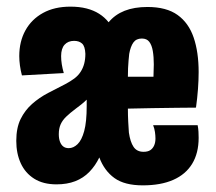

<svg xmlns="http://www.w3.org/2000/svg" viewBox="-20 -546 649 578"><path d="M150 9Q110 9 83 -8Q56 -25 42.5 -54.5Q29 -84 29 -122Q29 -161 42 -187.5Q55 -214 76.5 -233Q98 -252 124.5 -266Q151 -280 177 -293Q192 -301 203.5 -309.5Q215 -318 222.5 -329.5Q230 -341 233.5 -354.5Q237 -368 237 -384Q236 -407 227 -415Q218 -423 203 -423Q185 -423 174.5 -411.5Q164 -400 164 -377Q164 -365 166 -352.5Q168 -340 172 -326L46 -319Q42 -334 40 -349Q38 -364 38 -377Q38 -421 56.5 -454.5Q75 -488 109.5 -507Q144 -526 192 -526Q219 -526 240.5 -520.5Q262 -515 278.5 -504.5Q295 -494 307 -479Q326 -502 355 -513.5Q384 -525 424 -525Q481 -525 514.5 -501Q548 -477 563 -433Q578 -389 578 -329Q578 -305 576 -278Q574 -251 570 -222Q547 -222 512.5 -221.5Q478 -221 439.5 -220.5Q401 -220 365 -219Q365 -198 366 -179.5Q367 -161 368 -147Q372 -119 382 -104Q392 -89 412 -89Q425 -89 432.5 -94Q440 -99 444 -108Q448 -117 448 -129Q448 -138 446.5 -148.5Q445 -159 441 -169H575Q577 -159 577.5 -149.5Q578 -140 578 -131Q578 -85 558.5 -53Q539 -21 501.5 -4.5Q464 12 410 12Q355 12 324.5 -10Q294 -32 279 -72Q267 -47 249 -28.5Q231 -10 206.5 -0.5Q182 9 150 9ZM187 -100Q201 -100 213.5 -112Q226 -124 233.5 -151.5Q241 -179 241 -227Q241 -230 241 -233.5Q241 -237 241 -240Q241 -243 241 -246Q233 -238 224 -231Q215 -224 207 -218Q191 -206 179.5 -195Q168 -184 162.5 -171.5Q157 -159 157 -142Q157 -129 160.5 -119.5Q164 -110 170.5 -105Q177 -100 187 -100ZM365 -315H442Q442 -325 442.5 -334Q443 -343 443 -352Q443 -375 440 -392.5Q437 -410 429.5 -420Q422 -430 407 -430Q390 -430 381.5 -418Q373 -406 369 -384Q368 -375 367 -363.5Q366 -352 365.5 -340.5Q365 -329 365 -315Z"/></svg>

Font: Truculenta Black
Style: Regular
Weight: 900
Version: Version 1.002